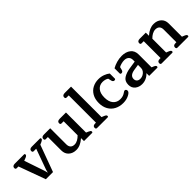

<svg xmlns="http://www.w3.org/2000/svg" viewBox="188 -1778 2860 2860"><g transform="rotate(-45 1618.5 -348.0)"><path d="M59 -423H21Q-2 -423 -2 -451Q-2 -471 12 -481Q26 -491 50 -491H244Q260 -491 260 -474Q260 -453 224 -439L180 -422L289 -101Q293 -90 296.5 -74Q300 -58 301 -53H305Q306 -58 309.5 -74Q313 -90 317 -101L433 -423H379Q356 -423 356 -451Q356 -471 370 -481Q384 -491 408 -491H578Q594 -491 594 -474Q594 -463 584.5 -455Q575 -447 558 -439L519 -422L364 0H213Z M679 -141V-423H633Q610 -423 610 -451Q610 -471 624 -481Q638 -491 663 -491H796V-151Q796 -109 818 -85.5Q840 -62 883 -62Q916 -62 949.5 -80.5Q983 -99 1011 -129V-423H965Q942 -423 942 -451Q942 -471 956 -481Q970 -491 995 -491H1128V-68L1165 -52Q1185 -43 1193 -36Q1201 -29 1201 -17Q1201 0 1186 0H1017V-60H1013Q930 14 844 14Q772 14 725.5 -27.5Q679 -69 679 -141Z M1268 -28Q1268 -68 1321 -68H1337V-642H1291Q1268 -642 1268 -670Q1268 -690 1282 -700Q1296 -710 1321 -710H1454V-68L1494 -52Q1514 -43 1522 -35.5Q1530 -28 1530 -17Q1530 0 1515 0H1291Q1268 0 1268 -28Z M1573 -245Q1573 -327 1606.5 -385Q1640 -443 1696 -472Q1752 -501 1820 -501Q1874 -501 1922.5 -483Q1971 -465 2000 -440V-336Q2000 -317 1977 -317Q1948 -317 1940 -355L1929 -402Q1912 -414 1887.5 -421Q1863 -428 1835 -428Q1771 -428 1730.5 -381Q1690 -334 1690 -244Q1690 -153 1732 -105.5Q1774 -58 1842 -58Q1875 -58 1900.5 -66.5Q1926 -75 1952 -94Q1968 -106 1979 -106Q1991 -106 1999.5 -96.5Q2008 -87 2008 -72Q2008 -45 1968 -21Q1910 14 1833 14Q1757 14 1698 -17Q1639 -48 1606 -106.5Q1573 -165 1573 -245Z M2076 -126Q2076 -202 2130 -237Q2184 -272 2270 -285L2388 -303V-339Q2388 -381 2362 -405Q2336 -429 2290 -429Q2262 -429 2228.5 -420Q2195 -411 2176 -399L2166 -358Q2161 -338 2151.5 -328.5Q2142 -319 2127 -319Q2116 -319 2110.5 -324.5Q2105 -330 2105 -338V-445Q2148 -470 2203 -485.5Q2258 -501 2310 -501Q2397 -501 2451 -458.5Q2505 -416 2505 -336V-65L2537 -52Q2557 -43 2565 -35.5Q2573 -28 2573 -17Q2573 0 2558 0H2390V-55H2386Q2360 -24 2318.5 -5Q2277 14 2231 14Q2167 14 2121.5 -22.5Q2076 -59 2076 -126ZM2388 -169V-234L2292 -219Q2193 -202 2193 -131Q2193 -99 2213 -80.5Q2233 -62 2268 -62Q2299 -62 2326.5 -77Q2354 -92 2371 -116.5Q2388 -141 2388 -169Z M2629 -28Q2629 -68 2682 -68H2698V-423H2652Q2629 -423 2629 -451Q2629 -471 2643 -481Q2657 -491 2682 -491H2810V-427H2813Q2896 -501 2983 -501Q3055 -501 3101.5 -459.5Q3148 -418 3148 -346V-68L3187 -52Q3207 -43 3215 -35.5Q3223 -28 3223 -17Q3223 0 3208 0H2984Q2961 0 2961 -28Q2961 -68 3014 -68H3031V-336Q3031 -378 3009 -401.5Q2987 -425 2944 -425Q2911 -425 2877 -406.5Q2843 -388 2815 -358V-68L2855 -52Q2875 -43 2883 -35.5Q2891 -28 2891 -17Q2891 0 2876 0H2652Q2629 0 2629 -28Z"/></g></svg>

Font: Maitree SemiBold
Style: Regular
Weight: 600
Designer: CadsonDemak Team
Foundry: CadsonDemak
Version: Version 1.001